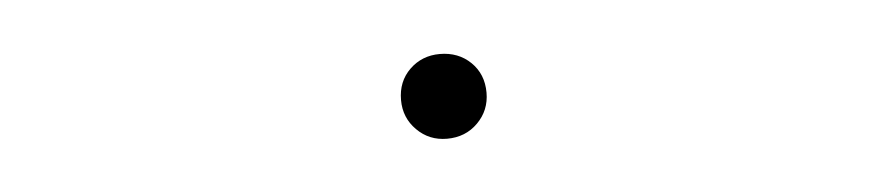

<svg xmlns="http://www.w3.org/2000/svg" viewBox="-24 -526 1160 251"><g transform="rotate(-5 555.5 -400.5)"><path d="M500 -400Q500 -424.4 516.1 -440Q532.2 -455.6 555.6 -455.6Q580 -455.6 596.1 -440Q612.2 -424.4 612.2 -400Q612.2 -376.7 596.1 -360.6Q580 -344.4 555.6 -344.4Q532.2 -344.4 516.1 -360.6Q500 -376.7 500 -400Z"/></g></svg>

Font: Paperlogy 2 ExtraLight
Style: Regular
Weight: 250
Designer: redesigned by Lee Juim, glyphs from Gmarket Sans & Montserrat
Foundry: PT&
Version: Version 1.001